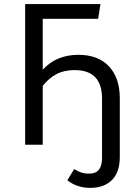

<svg xmlns="http://www.w3.org/2000/svg" viewBox="-20 -708 643 939"><path d="M363.8 -439.9Q460 -439.9 512.9 -383.5Q565.9 -327.1 565.9 -227.1V60.1Q565.9 134.3 527.3 172.6Q488.8 210.9 420.9 210.9Q357.4 210.9 309.1 173.8L342.8 119.1Q361.8 130.4 377.7 135.7Q393.6 141.1 417 141.1Q479 141.1 479 64.9V-226.1Q479 -365.2 345.2 -365.2Q293.9 -365.2 256.8 -345.9Q219.7 -326.7 189 -288.1V0H103V-688H471.2L460 -616.2H189V-367.2Q255.4 -439.9 363.8 -439.9Z"/></svg>

Font: Fira Sans Book
Style: Regular
Weight: 350
Designer: Carrois Corporate & Edenspiekermann AG
Foundry: Carrois Corporate GbR & Edenspiekermann AG
Version: Version 4.203;PS 004.203;hotconv 1.0.88;makeotf.lib2.5.64775